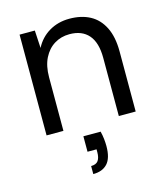

<svg xmlns="http://www.w3.org/2000/svg" viewBox="-112 -600 797 924"><g transform="rotate(-15 286.5 -138.0)"><path d="M69 0V-502H145L150 -414Q174 -461 218.5 -487.5Q263 -514 320 -514Q379 -514 422 -491Q465 -468 489 -420Q513 -372 513 -299V0H429V-290Q429 -366 396 -404Q363 -442 301 -442Q259 -442 225.5 -421.5Q192 -401 172.5 -362Q153 -323 153 -267V0ZM238 238V198Q263 198 273.5 183.5Q284 169 284 141V127H239V50H325Q330 70 332 89Q334 108 334 124Q334 184 309 211Q284 238 238 238Z"/></g></svg>

Font: DM Sans 16pt
Style: Regular
Weight: 400
Version: Version 4.004;gftools[0.9.30]